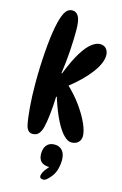

<svg xmlns="http://www.w3.org/2000/svg" viewBox="-153 -852 753 1182"><g transform="rotate(15 223.5 -261.5)"><path d="M114 10Q96 10 85.5 -1.5Q75 -13 70 -35Q62 -72 56 -142Q50 -212 50 -297Q50 -402 57.5 -499Q65 -596 77 -658Q90 -725 107.5 -756.5Q125 -788 155 -788Q181 -788 195 -762.5Q209 -737 209 -675Q209 -614 204.5 -544.5Q200 -475 189 -397H193Q229 -488 261 -539Q293 -590 321.5 -611Q350 -632 373 -632Q399 -632 413 -615.5Q427 -599 427 -574Q427 -525 379 -461Q331 -397 242 -327V-343Q297 -292 336 -237.5Q375 -183 396 -135.5Q417 -88 417 -57Q417 -32 401 -16.5Q385 -1 356 -1Q335 -1 309 -26.5Q283 -52 255 -106.5Q227 -161 199 -249H195Q193 -190 187 -135.5Q181 -81 172 -47Q165 -21 151.5 -5.5Q138 10 114 10ZM273 181Q231 181 213.5 163.5Q196 146 196 113Q196 95 202 78Q208 61 223 49.5Q238 38 264 38Q294 38 312.5 59Q331 80 331 121Q331 146 323.5 175Q316 204 299 226Q284 245 272 255Q260 265 249 265Q239 265 233 260.5Q227 256 227 247Q227 238 235 222Q243 206 268 178Z"/></g></svg>

Font: DynaPuff Condensed
Style: Regular
Weight: 400
Width: 3
Designer: Toshi Omagari, Jennifer Daniel
Foundry: Google Fonts
Version: Version 2.000